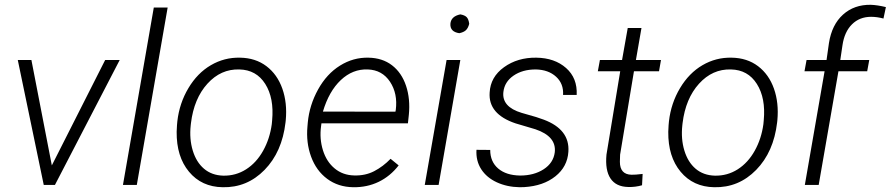

<svg xmlns="http://www.w3.org/2000/svg" viewBox="-20 -782 3767 812"><path d="M199.2 -82.5 424.8 -528.3H486.3L212.4 0H165L55.2 -528.3H112.8Z M558.6 0H500L630.4 -750H689Z M730 -269Q738.8 -345.7 776.9 -409.4Q814.9 -473.1 871.8 -506.3Q928.7 -539.6 995.1 -538.1Q1060.5 -537.1 1106.7 -502.2Q1152.8 -467.3 1174.1 -407Q1195.3 -346.7 1188.5 -273.4L1187.5 -264.2Q1172.9 -139.2 1098.9 -63.5Q1024.9 12.2 921.4 9.8Q832.5 8.3 779.3 -55.7Q726.1 -119.6 727.1 -224.6L728.5 -252.4ZM786.6 -252.4Q780.3 -194.3 795.2 -145.3Q810.1 -96.2 842.8 -68.4Q875.5 -40.5 924.3 -39.1Q977.1 -38.1 1020.8 -65.9Q1064.5 -93.8 1092.8 -144.5Q1121.1 -195.3 1129.4 -256.8L1130.9 -272.9Q1139.6 -367.2 1101.8 -427Q1064 -486.8 992.2 -488.3Q914.1 -490.7 857.2 -428Q800.3 -365.2 787.6 -261.2Z M1473.6 9.8Q1410.2 8.8 1363.8 -25.6Q1317.4 -60.1 1295.7 -119.4Q1273.9 -178.7 1280.3 -247.6L1281.7 -264.2Q1288.6 -337.4 1325.2 -403.6Q1361.8 -469.7 1418 -504.6Q1474.1 -539.6 1538.1 -538.1Q1597.2 -537.1 1637.9 -505.9Q1678.7 -474.6 1697.3 -418.9Q1715.8 -363.3 1709 -295.9L1705.1 -260.3H1339.4L1337.9 -248.5Q1330.6 -195.3 1345.7 -146.7Q1360.8 -98.1 1395.3 -69.6Q1429.7 -41 1478 -40Q1524.9 -38.6 1562.5 -58.1Q1600.1 -77.6 1631.8 -110.4L1666 -82.5Q1630.4 -36.6 1581.3 -12.9Q1532.2 10.7 1473.6 9.8ZM1535.2 -488.3Q1471.7 -490.7 1421.4 -443.4Q1371.1 -396 1345.7 -310.1L1652.3 -309.6L1653.8 -316.9Q1662.6 -386.2 1629.4 -436.3Q1596.2 -486.3 1535.2 -488.3Z M1835 0H1776.4L1868.7 -528.3H1926.8ZM1884.8 -681.2Q1887.2 -712.9 1926.8 -721.2Q1945.8 -717.8 1953.9 -709.2Q1961.9 -700.7 1964.4 -681.2Q1959.5 -662.6 1950.2 -654.1Q1940.9 -645.5 1922.4 -641.6Q1882.8 -647.5 1884.8 -681.2Z M2326.2 -137.7Q2334 -205.1 2244.1 -235.4L2160.2 -260.3Q2044.4 -299.3 2050.8 -390.6Q2054.2 -456.5 2111.6 -497.8Q2168.9 -539.1 2248 -538.1Q2325.7 -537.1 2374 -494.4Q2422.4 -451.7 2418.9 -380.4H2361.3Q2364.3 -427.7 2331.8 -457.5Q2299.3 -487.3 2245.6 -488.3Q2189.9 -488.3 2151.9 -462.2Q2113.8 -436 2108.9 -393.1Q2101.6 -330.1 2186 -304.7L2247.1 -287.1L2279.8 -275.9Q2390.1 -234.4 2383.8 -140.6Q2379.9 -77.1 2328.9 -36.4Q2277.8 4.4 2197.3 9.3L2177.2 9.8Q2124 8.8 2081.1 -11Q2038.1 -30.8 2015.1 -66.4Q1992.2 -102.1 1995.1 -148.4L2053.2 -147.9Q2053.2 -98.1 2086.9 -69.3Q2120.6 -40.5 2179.7 -39.6Q2238.3 -39.6 2279.3 -66.2Q2320.3 -92.8 2326.2 -137.7Z M2692.9 -663.6 2669.4 -528.3H2775.4L2767.1 -480.5H2661.1L2602.5 -127.9L2601.6 -97.7Q2601.6 -44.4 2650.4 -43Q2665.5 -42.5 2697.8 -46.4L2695.3 1.5Q2666.5 9.8 2636.7 8.8Q2585.4 7.8 2562 -27.1Q2538.6 -62 2544.9 -128.4L2603 -480.5H2508.3L2517.1 -528.3H2610.8L2634.8 -663.6Z M2809.1 -269Q2817.9 -345.7 2856 -409.4Q2894 -473.1 2950.9 -506.3Q3007.8 -539.6 3074.2 -538.1Q3139.6 -537.1 3185.8 -502.2Q3231.9 -467.3 3253.2 -407Q3274.4 -346.7 3267.6 -273.4L3266.6 -264.2Q3252 -139.2 3178 -63.5Q3104 12.2 3000.5 9.8Q2911.6 8.3 2858.4 -55.7Q2805.2 -119.6 2806.2 -224.6L2807.6 -252.4ZM2865.7 -252.4Q2859.4 -194.3 2874.3 -145.3Q2889.2 -96.2 2921.9 -68.4Q2954.6 -40.5 3003.4 -39.1Q3056.2 -38.1 3099.9 -65.9Q3143.6 -93.8 3171.9 -144.5Q3200.2 -195.3 3208.5 -256.8L3210 -272.9Q3218.8 -367.2 3180.9 -427Q3143.1 -486.8 3071.3 -488.3Q2993.2 -490.7 2936.3 -428Q2879.4 -365.2 2866.7 -261.2Z M3383.8 0 3467.3 -480.5H3382.3L3391.1 -528.3H3475.6L3485.8 -600.1Q3498 -677.7 3545.2 -720.2Q3592.3 -762.7 3662.6 -761.7Q3690.9 -760.7 3726.6 -752L3716.3 -703.6Q3689 -710.9 3664.1 -710.9Q3615.2 -710.9 3583.3 -679.2Q3551.3 -647.5 3543 -590.8L3533.7 -528.3H3656.2L3647.5 -480.5H3525.9L3442.4 0Z"/></svg>

Font: TypoPRO Roboto
Style: Italic
Weight: 300
Italic angle: -12°
Designer: Google
Version: Version 2.136; 2016